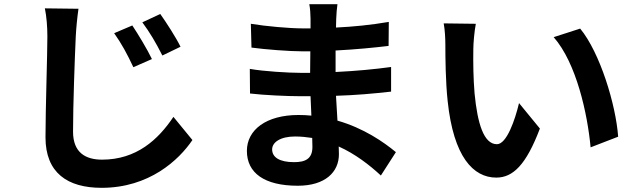

<svg xmlns="http://www.w3.org/2000/svg" viewBox="-20 -829 3040 920"><path d="M614 -707 527 -670C563 -619 589 -571 619 -507L708 -546C686 -592 642 -665 614 -707ZM748 -762 662 -722C699 -672 726 -626 758 -563L845 -605C823 -650 777 -721 748 -762ZM356 -787 195 -789C203 -750 207 -702 207 -654C207 -568 198 -305 198 -171C198 -1 303 71 467 71C695 71 837 -62 902 -158L811 -269C738 -160 634 -64 469 -64C391 -64 330 -97 330 -198C330 -323 338 -546 343 -654C345 -694 350 -745 356 -787Z M1476 -168 1477 -125C1477 -67 1442 -52 1389 -52C1320 -52 1284 -75 1284 -113C1284 -147 1323 -175 1394 -175C1422 -175 1450 -172 1476 -168ZM1177 -499 1178 -381C1244 -373 1358 -368 1416 -368H1468L1472 -275C1452 -277 1431 -278 1410 -278C1256 -278 1163 -207 1163 -106C1163 0 1247 61 1407 61C1539 61 1604 -5 1604 -90L1603 -127C1683 -91 1751 -38 1805 12L1877 -100C1819 -148 1723 -215 1597 -251L1590 -370C1686 -373 1764 -380 1854 -390V-508C1773 -497 1689 -489 1588 -484V-587C1685 -592 1776 -601 1842 -609L1843 -724C1755 -709 1672 -701 1590 -697L1591 -738C1592 -764 1594 -789 1597 -809H1462C1466 -790 1468 -759 1468 -740V-693H1429C1368 -693 1254 -703 1182 -715L1185 -601C1251 -592 1367 -583 1430 -583H1467L1466 -480H1418C1365 -480 1242 -487 1177 -499Z M2260 -715 2106 -717C2112 -686 2114 -643 2114 -615C2114 -554 2115 -437 2125 -345C2153 -77 2248 22 2358 22C2438 22 2501 -39 2567 -213L2467 -335C2448 -255 2408 -138 2361 -138C2298 -138 2268 -237 2254 -381C2248 -453 2247 -528 2248 -593C2248 -621 2253 -679 2260 -715ZM2760 -692 2633 -651C2742 -527 2795 -284 2810 -123L2942 -174C2931 -327 2855 -577 2760 -692Z"/></svg>

Font: Noto Sans Mono CJK TC
Style: Bold
Weight: 700
Designer: Ryoko NISHIZUKA 西塚涼子 (kana, bopomofo & ideographs); Paul D. Hunt (Latin, Greek & Cyrillic); Sandoll Communications 산돌커뮤니
Foundry: Adobe
Version: Version 2.004;hotconv 1.0.118;makeotfexe 2.5.65603